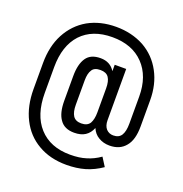

<svg xmlns="http://www.w3.org/2000/svg" viewBox="-144 -818 1021 1073"><g transform="rotate(20 366.5 -282.0)"><path d="M49.8 -208V-362.3Q49.8 -461.9 88.9 -536.1Q128.9 -611.3 200.2 -652.3Q272.5 -692.4 366.2 -692.4Q459 -692.4 533.2 -652.3Q605.5 -611.3 644.5 -538.1Q683.6 -465.8 683.6 -371.1V-215.8Q683.6 -135.7 650.4 -96.7Q617.2 -55.7 555.7 -55.7Q518.6 -55.7 490.2 -73.2Q462.9 -88.9 449.2 -121.1Q436.5 -88.9 411.1 -72.3Q385.7 -55.7 345.7 -55.7Q287.1 -55.7 260.7 -94.7Q233.4 -131.8 233.4 -205.1V-351.6Q233.4 -422.9 259.8 -460.9Q285.2 -498 343.8 -498Q401.4 -498 429.7 -452.1V-490.2H498V-185.5Q498 -152.3 514.6 -133.8Q531.2 -116.2 556.6 -116.2Q589.8 -116.2 604.5 -139.6Q619.1 -163.1 619.1 -209V-370.1Q619.1 -490.2 551.8 -560.5Q484.4 -630.9 366.2 -630.9Q248 -630.9 181.6 -560.5Q116.2 -489.3 116.2 -362.3V-209Q116.2 -78.1 181.6 -5.9Q248 67.4 366.2 67.4Q421.9 67.4 460.9 54.7Q502 43 541 15.6L573.2 66.4Q526.4 98.6 476.6 113.3Q425.8 127.9 366.2 127.9Q268.6 127.9 197.3 85.9Q126 44.9 87.9 -31.2Q49.8 -106.4 49.8 -208ZM429.7 -207V-349.6Q429.7 -392.6 415 -414.1Q400.4 -435.5 365.2 -435.5Q329.1 -435.5 316.4 -414.1Q301.8 -392.6 301.8 -350.6V-206.1Q301.8 -163.1 316.4 -140.6Q331.1 -118.2 365.2 -118.2Q401.4 -118.2 416 -141.6Q429.7 -166 429.7 -207Z"/></g></svg>

Font: Dinish Condensed
Style: Regular
Weight: 400
Width: 3
Designer: Bert Driehuis
Foundry: Playbeing
Version: Version 3.006; git-39231f3c-release